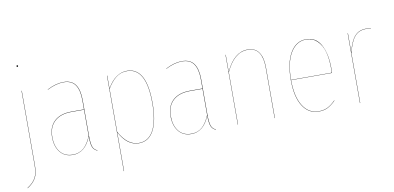

<svg xmlns="http://www.w3.org/2000/svg" viewBox="-80 -958 2873 1401"><g transform="rotate(-10 1356.0 -257.5)"><path d="M109.9 -700.2Q109.9 -693.8 104 -693.8Q98.1 -693.8 98.1 -700.2Q98.1 -706.1 104 -706.1Q109.9 -706.1 109.9 -700.2ZM105 -517.1V32.2Q105 94.7 86.7 128.4Q68.4 162.1 23.9 190.9L22.9 189Q66.9 160.6 85 127.2Q103 93.8 103 32.2V-517.1Z M530.8 -109.9Q530.8 -53.2 539.6 -28.1Q548.3 -2.9 573.7 6.8L572.8 8.8Q546.9 -1.5 537.6 -26.1Q528.3 -50.8 528.3 -104.5Q483.9 8.8 391.6 8.8Q330.6 8.8 297.1 -33.7Q263.7 -76.2 263.7 -145Q263.7 -221.2 308.6 -262.7Q353.5 -304.2 436.5 -304.2H528.3V-372.1Q528.3 -446.3 501.7 -485.6Q475.1 -524.9 414.6 -524.9Q359.4 -524.9 293.5 -491.2V-493.2Q357.9 -526.9 414.6 -526.9Q476.1 -526.9 503.4 -487.3Q530.8 -447.8 530.8 -372.1ZM391.6 6.8Q439.9 6.8 472.7 -22Q505.4 -50.8 528.3 -108.4V-301.8H436.5Q354.5 -301.8 310.1 -261Q265.6 -220.2 265.6 -145Q265.6 -76.7 298.3 -34.9Q331.1 6.8 391.6 6.8Z M885.3 -526.9Q1029.3 -526.9 1029.3 -264.2Q1029.3 -131.3 991.7 -61.3Q954.1 8.8 881.3 8.8Q793.9 8.8 738.3 -98.1V189.9H736.3V-517.1H738.3V-421.9Q798.8 -526.9 885.3 -526.9ZM881.3 6.8Q953.1 6.8 990.2 -62.5Q1027.3 -131.8 1027.3 -264.2Q1027.3 -524.9 885.3 -524.9Q838.9 -524.9 803.7 -497.8Q768.6 -470.7 738.3 -418.9V-101.1Q795.9 6.8 881.3 6.8Z M1408.7 -109.9Q1408.7 -53.2 1417.5 -28.1Q1426.3 -2.9 1451.7 6.8L1450.7 8.8Q1424.8 -1.5 1415.5 -26.1Q1406.2 -50.8 1406.2 -104.5Q1361.8 8.8 1269.5 8.8Q1208.5 8.8 1175 -33.7Q1141.6 -76.2 1141.6 -145Q1141.6 -221.2 1186.5 -262.7Q1231.4 -304.2 1314.5 -304.2H1406.2V-372.1Q1406.2 -446.3 1379.6 -485.6Q1353 -524.9 1292.5 -524.9Q1237.3 -524.9 1171.4 -491.2V-493.2Q1235.8 -526.9 1292.5 -526.9Q1354 -526.9 1381.3 -487.3Q1408.7 -447.8 1408.7 -372.1ZM1269.5 6.8Q1317.9 6.8 1350.6 -22Q1383.3 -50.8 1406.2 -108.4V-301.8H1314.5Q1232.4 -301.8 1188 -261Q1143.6 -220.2 1143.6 -145Q1143.6 -76.7 1176.3 -34.9Q1209 6.8 1269.5 6.8Z M1779.3 -526.9Q1835.4 -526.9 1862.3 -487.3Q1889.2 -447.8 1889.2 -377.9V0H1887.2V-377.9Q1887.2 -447.3 1861.1 -486.1Q1835 -524.9 1779.3 -524.9Q1678.7 -524.9 1616.2 -387.2V0H1614.3V-517.1H1616.2V-391.1Q1679.2 -526.9 1779.3 -526.9Z M2357.9 -288.1Q2357.9 -266.1 2356.9 -252H2053.7Q2054.2 -128.4 2096.9 -60.8Q2139.6 6.8 2212.9 6.8Q2251 6.8 2279.8 -7.3Q2308.6 -21.5 2337.9 -51.8L2338.9 -49.8Q2308.6 -19.5 2280.3 -5.4Q2252 8.8 2212.9 8.8Q2138.2 8.8 2095 -59.8Q2051.8 -128.4 2051.8 -252.9Q2051.8 -381.3 2095 -454.1Q2138.2 -526.9 2212.9 -526.9Q2285.2 -526.9 2321.5 -460.9Q2357.9 -395 2357.9 -288.1ZM2355 -253.9Q2356 -267.1 2356 -288.1Q2356 -357.4 2341.6 -409.2Q2327.1 -460.9 2294.2 -492.9Q2261.2 -524.9 2212.9 -524.9Q2139.6 -524.9 2096.7 -452.9Q2053.7 -380.9 2053.7 -253.9Z M2655.3 -526.9Q2676.3 -526.9 2692.4 -522V-520Q2676.3 -524.9 2655.3 -524.9Q2604 -524.9 2573 -489.3Q2542 -453.6 2521.5 -369.1V0H2519.5V-517.1H2521.5V-376Q2541.5 -457 2573 -491.9Q2604.5 -526.9 2655.3 -526.9Z"/></g></svg>

Font: Fira Sans Compressed Two
Style: Regular
Weight: 100
Width: 1
Designer: Carrois Corporate & Edenspiekermann AG
Foundry: Carrois Corporate GbR & Edenspiekermann AG
Version: Version 4.203;PS 004.203;hotconv 1.0.88;makeotf.lib2.5.64775